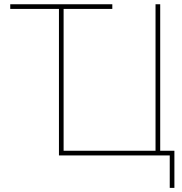

<svg xmlns="http://www.w3.org/2000/svg" viewBox="-20 -748 874 924"><path d="M263.7 0V-727.5H286.1V-22.5H728.5V-727.5H751V0ZM796.9 0H744.1V-22.5H819.3V156.2H796.9ZM29.3 -727.5H520.5V-705.1H29.3Z"/></svg>

Font: Intratopia Thin
Style: Regular
Weight: 100
Designer: Rasmus Andersson
Foundry: rsms
Version: Version 3.000;Glyphs 3.2.3 (3260)